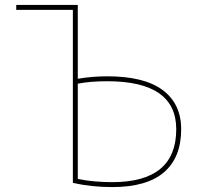

<svg xmlns="http://www.w3.org/2000/svg" viewBox="-20 -750 807 780"><path d="M276 -710H46V-730H296V-430Q354 -440 416 -440Q566 -440 641 -384Q716 -328 716 -225Q716 -110 646 -50Q576 10 436 10Q352 10 276 -7ZM296 -410V-23Q360 -10 436 -10Q696 -10 696 -225Q696 -420 416 -420Q346 -420 296 -410Z"/></svg>

Font: Mplus 1p Thin
Style: Regular
Weight: 250
Version: Version 1.061